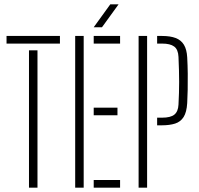

<svg xmlns="http://www.w3.org/2000/svg" viewBox="-20 -861 912 881"><path d="M113 0V-630H152V0ZM10 -661V-696H255V-661Z M325 0V-696H364V0ZM410 0V-35H531V0ZM410 -332V-367H519V-332ZM410 -661V-696H531V-661ZM410 -736 486 -841H524L448 -736Z M701 -286V-321H723Q763 -321 780.2 -335.2Q797.5 -349.5 799 -381Q802 -436 802 -484.8Q802 -533.5 799 -600Q797.5 -634 779.2 -647.5Q761 -661 724 -661H701V-696H724Q761.5 -696 786.2 -686.5Q811 -677 824 -655.5Q837 -634 839 -598Q841 -562.5 841.5 -523.5Q842 -484.5 841.2 -448.8Q840.5 -413 839 -388Q836.5 -346 822.5 -324Q808.5 -302 783.5 -294Q758.5 -286 723 -286ZM616 0V-696H655V0Z"/></svg>

Font: Big Shoulders Stencil Text SC Thin
Style: Regular
Weight: 100
Designer: Patric King
Foundry: XO Type Co
Version: Version 2.001